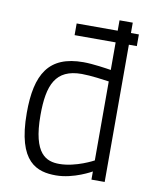

<svg xmlns="http://www.w3.org/2000/svg" viewBox="-83 -785 688 857"><g transform="rotate(10 261.5 -356.5)"><path d="M235 -44C177 -44 115 -67 115 -244C115 -381 146 -457 265 -457C305 -457 369 -448 389 -445V-87C389 -87 311 -44 235 -44ZM389 -722V-675H203V-622H389V-497C370 -500 307 -510 263 -510C106 -510 53 -419 53 -244C53 -18 145 9 229 9C310 9 389 -37 389 -37V0H449V-622H485V-675H449V-722Z"/></g></svg>

Font: RazerF5 Light
Style: Regular
Weight: 300
Foundry: Razer Inc.
Version: Version 2